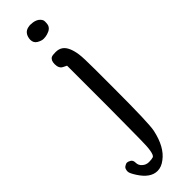

<svg xmlns="http://www.w3.org/2000/svg" viewBox="-328 -670 971 971"><g transform="rotate(-45 157.5 -185.0)"><path d="M109.4 303.7Q59.6 303.7 19.5 241.2Q0 210.9 0 199.2Q0 178.7 11.2 171.4Q22.5 164.1 29.8 164.1Q37.1 164.1 48.8 170.9Q60.5 177.7 60.5 196.3Q60.5 214.8 75.2 227.5Q89.8 241.2 110.4 241.2Q130.9 241.2 141.6 237.3Q160.2 227.5 160.2 128.9Q161.1 91.8 161.1 37.1Q162.1 -17.6 162.1 -107.4V-396.5Q156.2 -399.4 142.6 -406.2Q123 -416 123 -446.3Q123 -473.6 139.6 -482.4Q147.5 -486.3 169.9 -486.3Q193.4 -486.3 209 -474.6Q236.3 -454.1 245.1 -393.6Q249 -366.2 249 -286.1V-144.5Q249 103.5 239.3 147.5Q218.8 242.2 165 282.2Q137.7 303.7 109.4 303.7ZM202.1 -580.1Q189.5 -576.2 174.8 -576.2Q160.2 -576.2 141.6 -586.9Q123 -597.7 123 -621.1Q123 -626 124 -630.9Q129.9 -664.1 158.2 -671.9Q172.9 -675.8 183.6 -673.8Q205.1 -673.8 222.7 -663.1Q241.2 -649.4 241.2 -634.3Q241.2 -619.1 239.3 -611.3Q233.4 -588.9 202.1 -580.1Z"/></g></svg>

Font: Semi-Sweet
Style: Book
Weight: 400
Designer: Walter E Stewart
Version: 0.5